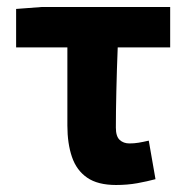

<svg xmlns="http://www.w3.org/2000/svg" viewBox="-20 -516 532 548"><path d="M311.2 12Q259 12 228.8 -8.9Q198.5 -29.7 185.4 -68Q172.3 -106.3 172.3 -157.7V-380.8H26V-490.5L100.2 -496.1H465.7V-380.8H316Q313.4 -316.7 312.1 -256.4Q310.7 -196 310.7 -151.7Q310.7 -126.7 321.6 -116.7Q332.4 -106.6 349.5 -106.6Q362.9 -106.6 375.6 -108.7Q388.2 -110.8 404.6 -114.6L423.8 -4.6Q400.3 1.7 371.9 6.9Q343.5 12 311.2 12Z"/></svg>

Font: Source Sans Variable
Style: Regular
Weight: 200
Designer: Paul D. Hunt
Foundry: Adobe Systems Incorporated
Version: Version 3.006;hotconv 1.0.111;makeotfexe 2.5.65597